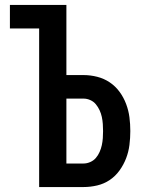

<svg xmlns="http://www.w3.org/2000/svg" viewBox="-20 -755 574 775"><path d="M138 0V-640H20V-735H248V-452H317Q345 -452 372.5 -445Q400 -438 423 -422.5Q446 -407 462.5 -384.5Q479 -362 489 -335.5Q499 -309 502.5 -281.5Q506 -254 506 -226Q506 -198 502.5 -170Q499 -142 489 -116Q479 -90 462.5 -67Q446 -44 423 -28.5Q400 -13 372.5 -6.5Q345 0 317 0ZM248 -95H317Q331 -95 344.5 -101Q358 -107 367 -117.5Q376 -128 382 -141.5Q388 -155 391 -169Q394 -183 395 -197Q396 -211 396 -226Q396 -240 395 -254.5Q394 -269 391 -283Q388 -297 382 -310Q376 -323 367 -334Q358 -345 344.5 -351Q331 -357 317 -357H248Z"/></svg>

Font: Iosevka QP
Style: Bold
Weight: 700
Designer: Belleve Invis
Foundry: Belleve Invis
Version: Version 20.0.0; ttfautohint (v1.8.4)